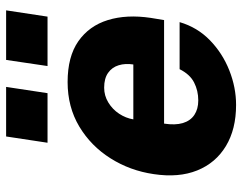

<svg xmlns="http://www.w3.org/2000/svg" viewBox="-100 -662 773 612"><g transform="rotate(-90 286.0 -356.5)"><path d="M257 10Q179.5 10 125.8 -22.5Q72 -55 48.2 -114Q24.5 -173 36.5 -252.5Q47.5 -328 86.8 -390.2Q126 -452.5 188.2 -489.8Q250.5 -527 330 -527Q411 -527 460 -492.8Q509 -458.5 527.5 -398.8Q546 -339 534.5 -262L527.5 -219.5H197.5Q192 -184 199.2 -159.8Q206.5 -135.5 225.2 -123Q244 -110.5 271.5 -110.5Q302.5 -110.5 328.5 -123.8Q354.5 -137 371 -170H521Q504.5 -113.5 463 -73.2Q421.5 -33 367 -11.5Q312.5 10 257 10ZM211 -317.5H386Q390 -343 383.5 -364.2Q377 -385.5 359.2 -398Q341.5 -410.5 312 -410.5Q286.5 -410.5 264.8 -397.2Q243 -384 229 -362.8Q215 -341.5 211 -317.5ZM381 -591 400.5 -723H558.5L538.5 -591ZM136.5 -591 156.5 -723H314.5L294.5 -591Z"/></g></svg>

Font: Public Sans Thin ExtraBold
Style: Italic
Weight: 800
Italic angle: -8°
Version: Version 2.001